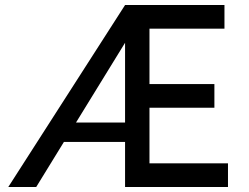

<svg xmlns="http://www.w3.org/2000/svg" viewBox="-20 -743 991 763"><path d="M124 0H13L477 -723H872V-629H574V-409H832V-315H574V-94H886V0H477V-179H234ZM282 -256H477V-573Z"/></svg>

Font: Synthetic
Style: Regular
Weight: 400
Designer: Santiago Orozco
Foundry: Typemade
Version: Version 2.000; ttfautohint (v1.8.4.7-5d5b)